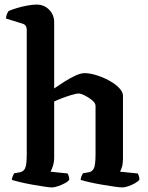

<svg xmlns="http://www.w3.org/2000/svg" viewBox="-20 -820 646 840"><path d="M207 0Q198 0 174.5 -3.5Q151 -7 122.5 -12Q94 -17 69 -23Q44 -29 32 -33Q32 -40 35.5 -48.5Q39 -57 42 -62L66 -66Q83 -69 90 -84Q97 -99 97 -146V-691Q97 -699 93 -706Q89 -713 80 -716L6 -739Q7 -751 11 -760Q15 -769 18 -772Q29 -777 51.5 -784Q74 -791 98.5 -795.5Q123 -800 140 -800Q173 -800 195 -777.5Q217 -755 217 -723V-433Q237 -447 261.5 -462.5Q286 -478 309.5 -489Q333 -500 350 -500Q373 -500 402 -491Q431 -482 457.5 -467.5Q484 -453 501 -435.5Q518 -418 518 -401V-126Q518 -104 513.5 -89.5Q509 -75 505 -69L583 -61Q585 -57 587.5 -50Q590 -43 590 -34Q584 -26 570 -18Q556 -10 540.5 -5Q525 0 515 0Q505 0 480.5 -3.5Q456 -7 426.5 -12Q397 -17 371 -23Q345 -29 333 -33Q333 -41 336.5 -49Q340 -57 343 -62L367 -66Q382 -68 390 -82Q398 -96 398 -146V-357Q398 -369 383 -381.5Q368 -394 350.5 -402.5Q333 -411 324 -411Q314 -411 292.5 -404.5Q271 -398 249 -389.5Q227 -381 217 -376V-131Q217 -111 211.5 -94Q206 -77 201 -69L276 -61Q278 -57 280.5 -50Q283 -43 283 -34Q278 -26 264 -18.5Q250 -11 234 -5.5Q218 0 207 0Z"/></svg>

Font: Texturina SemiBold
Style: Regular
Weight: 600
Designer: Guillermo Torres Carreño
Foundry: Omnibus-Type
Version: Version 1.002; ttfautohint (v1.8.3)